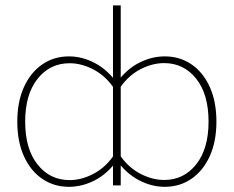

<svg xmlns="http://www.w3.org/2000/svg" viewBox="-20 -701 884 726"><path d="M45.4 -241.2Q45.4 -165.5 70.6 -110.1Q95.7 -54.7 139.9 -24.7Q184.1 5.4 240.7 5.4Q291 5.4 339.1 -19.5Q387.2 -44.4 422.9 -95.2L407.2 -109.4Q376.5 -65.9 332 -43Q287.6 -20 243.2 -20Q168.9 -20 122.1 -78.9Q75.2 -137.7 75.2 -241.2Q75.2 -344.2 122.1 -403.1Q168.9 -461.9 243.2 -461.9Q287.6 -461.9 332 -439Q376.5 -416 407.2 -372.6L422.9 -386.7Q387.2 -437 339.1 -462.4Q291 -487.8 240.7 -487.8Q184.1 -487.8 139.9 -457.5Q95.7 -427.2 70.6 -371.8Q45.4 -316.4 45.4 -241.2ZM436.5 0V-680.7H407.2V0ZM798.3 -241.2Q798.3 -316.9 773.2 -372.3Q748 -427.7 703.9 -457.8Q659.7 -487.8 603 -487.8Q552.7 -487.8 504.6 -462.9Q456.5 -438 420.9 -387.2L436.5 -373Q467.3 -416.5 511.7 -439.5Q556.2 -462.4 600.6 -462.4Q674.8 -462.4 721.7 -403.6Q768.6 -344.7 768.6 -241.2Q768.6 -138.2 721.7 -79.3Q674.8 -20.5 600.6 -20.5Q556.2 -20.5 511.7 -43.5Q467.3 -66.4 436.5 -109.9L420.9 -95.7Q456.5 -45.4 504.6 -20Q552.7 5.4 603 5.4Q659.7 5.4 703.9 -24.9Q748 -55.2 773.2 -110.6Q798.3 -166 798.3 -241.2Z"/></svg>

Font: Estedad-FD-VF Thin
Style: Regular
Weight: 100
Designer: Amin Abedi
Version: Version 5.0